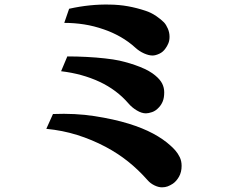

<svg xmlns="http://www.w3.org/2000/svg" viewBox="-20 -782 1040 830"><path d="M454.1 -762.2Q495.1 -761.7 533.2 -754.9Q571.3 -748 607.9 -735.8Q632.8 -728 654.8 -712.9Q676.8 -697.8 689 -685.1Q698.2 -675.3 705.6 -658.2Q712.9 -641.1 712.9 -623Q712.9 -606.4 707.5 -594Q702.1 -581.5 695.8 -573.2Q685.1 -557.1 668.5 -549.6Q651.9 -542 639.2 -542Q623.5 -542 603 -551Q582.5 -560.1 565.9 -575.2Q536.1 -602.5 500.7 -622.6Q465.3 -642.6 429.2 -654.8Q386.2 -669.9 343.8 -676.5Q301.3 -683.1 257.8 -683.1L278.8 -744.1Q324.7 -754.4 368.7 -758.8Q412.6 -763.2 454.1 -762.2ZM271 -538.1Q312.5 -538.1 354.7 -535.9Q397 -533.7 434.1 -529.5Q471.2 -525.4 496.1 -520Q543.5 -509.3 585.4 -492.7Q627.4 -476.1 651.9 -455.1Q672.4 -438 681.2 -420.4Q689.9 -402.8 689.9 -382.8Q689.9 -359.9 683.8 -344.5Q677.7 -329.1 667 -317.9Q653.3 -302.7 637.5 -297.4Q621.6 -292 610.8 -292Q592.3 -292 571.3 -304.7Q550.3 -317.4 536.1 -334Q484.4 -394 409.7 -428.7Q335 -463.4 244.1 -474.1ZM209 -289.1Q305.7 -293 388.9 -280Q472.2 -267.1 537.1 -247.1Q597.2 -228.5 641.8 -204.6Q686.5 -180.7 717.8 -151.9Q727.1 -144 738 -131.6Q749 -119.1 757.1 -102.5Q765.1 -85.9 765.1 -64.9Q765.1 -38.1 753.9 -18.3Q742.7 1.5 727.1 12.2Q715.8 19.5 704.8 23.7Q693.8 27.8 680.2 27.8Q665 27.8 647.5 19.3Q629.9 10.7 618.2 -2.9Q577.6 -48.8 533.4 -84Q489.3 -119.1 437 -147Q377 -178.7 313.7 -198.5Q250.5 -218.3 180.2 -225.1Z"/></svg>

Font: BIZ UDMincho
Style: Bold
Weight: 700
Monospace: yes
Designer: TypeBank Co., Ltd.
Foundry: Morisawa Inc.
Version: Version 1.06